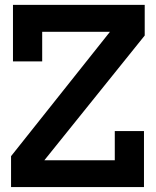

<svg xmlns="http://www.w3.org/2000/svg" viewBox="-20 -760 633 780"><path d="M160.2 -108.9H446.3V-227.5H564.9V0H24.9V-125.5L426.8 -630.9H151.4V-510.7H32.7V-740.2H567.9V-615.7Z"/></svg>

Font: Twentytwelve Slab
Style: TwentytwelveSlab
Weight: 700
Designer: Domenico Catapano
Version: Version 1.00 2012